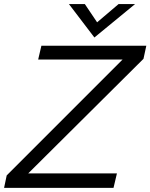

<svg xmlns="http://www.w3.org/2000/svg" viewBox="-31 -912 730 932"><path d="M-11.2 0 1.5 -60.5 564 -623H154.3L169.9 -689.9H679.2L665.5 -626.5L106 -70.3H536.6L520 0ZM427.2 -730 303.7 -892.1H380.9L440.4 -803.7L544.4 -892.1H624.5Z"/></svg>

Font: Acari Sans
Style: Italic
Weight: 400
Italic angle: -13°
Designer: Alfredo Marco Pradil and Stefan Peev
Foundry: Hanken Design Co.
Version: Version 1.045;January 11, 2019;FontCreator 11.5.0.2425 64-bi